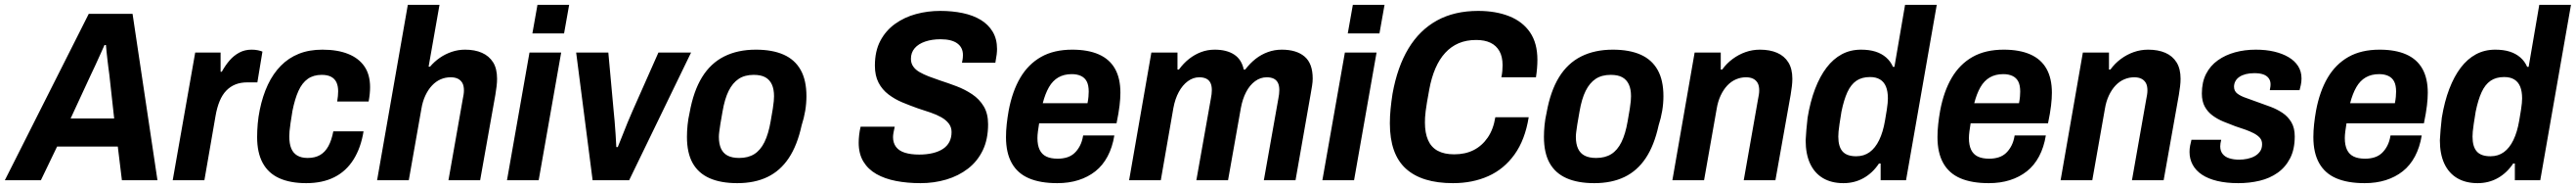

<svg xmlns="http://www.w3.org/2000/svg" viewBox="-60 -744 10649 776"><path d="M-40 0 307 -687H488L591 0H444L427 -139H176L109 0ZM232 -255H412L392 -436Q390 -450 388 -466Q386 -482 384 -499Q382 -516 380.5 -531Q379 -546 378 -558H372Q364 -540 353.5 -517Q343 -494 333 -472Q323 -450 315 -434Z M654 0 747 -527H852V-448H857Q872 -475 889.5 -495Q907 -515 929.5 -527Q952 -539 980 -539Q995 -539 1006.5 -536.5Q1018 -534 1025 -531L1004 -404H962Q935 -404 913.5 -395.5Q892 -387 875.5 -370Q859 -353 848 -326.5Q837 -300 831 -265L785 0Z M1206 12Q1140 12 1094.5 -8.5Q1049 -29 1026 -71.5Q1003 -114 1003 -178Q1003 -205 1005.5 -233.5Q1008 -262 1014 -291Q1026 -349 1047.5 -394.5Q1069 -440 1101 -472.5Q1133 -505 1175.5 -522Q1218 -539 1273 -539Q1335 -539 1379 -521.5Q1423 -504 1446.5 -470Q1470 -436 1470 -384Q1470 -371 1468.5 -356Q1467 -341 1464 -325H1334Q1336 -337 1337 -347.5Q1338 -358 1338 -367Q1338 -389 1331 -404Q1324 -419 1309 -427Q1294 -435 1270 -435Q1236 -435 1212.5 -418.5Q1189 -402 1174 -369Q1159 -336 1149 -286Q1144 -255 1141 -235Q1138 -215 1137 -202.5Q1136 -190 1136 -181Q1136 -151 1144 -131.5Q1152 -112 1169 -102Q1186 -92 1212 -92Q1242 -92 1263 -104Q1284 -116 1297.5 -140.5Q1311 -165 1318 -202H1443Q1432 -134 1401.5 -85.5Q1371 -37 1322 -12.5Q1273 12 1206 12Z M1499 0 1626 -724H1757L1712 -469H1718Q1736 -490 1758.5 -505.5Q1781 -521 1807.5 -530Q1834 -539 1863 -539Q1903 -539 1932.5 -526Q1962 -513 1978.5 -487Q1995 -461 1995 -419Q1995 -404 1993 -387.5Q1991 -371 1988 -353L1925 0H1794L1853 -334Q1855 -344 1856.5 -353Q1858 -362 1858 -371Q1858 -390 1851.5 -401.5Q1845 -413 1833 -419Q1821 -425 1803 -425Q1781 -425 1761.5 -416.5Q1742 -408 1726 -391Q1710 -374 1698.5 -349.5Q1687 -325 1682 -294L1630 0Z M2141 -606 2162 -724H2293L2272 -606ZM2036 0 2129 -527H2260L2167 0Z M2390 0 2322 -527H2455L2477 -286Q2479 -270 2481 -244Q2483 -218 2485 -190Q2487 -162 2488 -137H2494Q2502 -156 2512.5 -183Q2523 -210 2534.5 -238Q2546 -266 2555 -286L2662 -527H2797L2541 0Z M2988 12Q2920 12 2873.5 -8.5Q2827 -29 2803.5 -71Q2780 -113 2780 -179Q2780 -202 2782.5 -227.5Q2785 -253 2791 -279Q2807 -368 2842.5 -425.5Q2878 -483 2934 -511Q2990 -539 3065 -539Q3133 -539 3179.5 -518.5Q3226 -498 3250 -455.5Q3274 -413 3274 -347Q3274 -317 3269 -287Q3264 -257 3254 -226Q3236 -144 3201 -91.5Q3166 -39 3113 -13.5Q3060 12 2988 12ZM2996 -92Q3033 -92 3058.5 -108Q3084 -124 3100.5 -157.5Q3117 -191 3126 -243Q3132 -276 3135 -295.5Q3138 -315 3139 -326.5Q3140 -338 3140 -347Q3140 -376 3131 -395.5Q3122 -415 3104 -425Q3086 -435 3056 -435Q3019 -435 2994 -418.5Q2969 -402 2952.5 -369Q2936 -336 2927 -283Q2921 -251 2918 -231Q2915 -211 2913.5 -199.5Q2912 -188 2912 -179Q2912 -150 2921 -130.5Q2930 -111 2948.5 -101.5Q2967 -92 2996 -92Z M3746 12Q3691 12 3644.5 3Q3598 -6 3563.5 -25.5Q3529 -45 3509.5 -77Q3490 -109 3490 -155Q3490 -170 3492 -187.5Q3494 -205 3498 -221H3639Q3636 -208 3634 -197Q3632 -186 3632 -178Q3632 -154 3644.5 -137.5Q3657 -121 3681.5 -113.5Q3706 -106 3740 -106Q3771 -106 3796 -112Q3821 -118 3838.5 -129.5Q3856 -141 3865 -158.5Q3874 -176 3874 -199Q3874 -219 3862.5 -234Q3851 -249 3831.5 -260Q3812 -271 3787 -279.5Q3762 -288 3734 -297Q3703 -308 3671.5 -321Q3640 -334 3613.5 -354Q3587 -374 3572 -403Q3557 -432 3557 -473Q3557 -533 3579.5 -575.5Q3602 -618 3640.5 -645.5Q3679 -673 3727 -686Q3775 -699 3827 -699Q3877 -699 3920 -690Q3963 -681 3994.5 -662Q4026 -643 4044 -613Q4062 -583 4062 -542Q4062 -532 4060.5 -519Q4059 -506 4055 -485H3917Q3920 -499 3920.5 -506Q3921 -513 3921 -517Q3921 -548 3897.5 -565Q3874 -582 3828 -582Q3793 -582 3765 -572.5Q3737 -563 3721.5 -545Q3706 -527 3706 -501Q3706 -483 3715.5 -469.5Q3725 -456 3741.5 -446.5Q3758 -437 3780 -428.5Q3802 -420 3826 -412Q3860 -401 3894.5 -388Q3929 -375 3959 -355Q3989 -335 4007 -305Q4025 -275 4025 -231Q4025 -169 4003 -123.5Q3981 -78 3942 -48Q3903 -18 3852.5 -3Q3802 12 3746 12Z M4311 12Q4241 12 4194 -8Q4147 -28 4123 -70.5Q4099 -113 4099 -178Q4099 -204 4102 -231.5Q4105 -259 4110 -287Q4125 -367 4158 -423Q4191 -479 4244 -509Q4297 -539 4373 -539Q4438 -539 4482.5 -519.5Q4527 -500 4549.5 -460.5Q4572 -421 4572 -361Q4572 -338 4568.5 -308Q4565 -278 4556 -235H4236Q4233 -217 4231 -201.5Q4229 -186 4229 -174Q4229 -145 4238 -126Q4247 -107 4265.5 -98Q4284 -89 4313 -89Q4334 -89 4351.5 -94.5Q4369 -100 4382 -112Q4395 -124 4404.5 -142Q4414 -160 4418 -185H4547Q4539 -136 4519 -98.5Q4499 -61 4468.5 -37Q4438 -13 4398.5 -0.5Q4359 12 4311 12ZM4251 -318H4436Q4439 -333 4440 -345Q4441 -357 4441 -366Q4441 -392 4433 -407.5Q4425 -423 4409 -430.5Q4393 -438 4371 -438Q4339 -438 4315.5 -424.5Q4292 -411 4276.5 -384Q4261 -357 4251 -318Z M4608 0 4700 -527H4808V-457H4814Q4833 -483 4856 -501Q4879 -519 4905.5 -529Q4932 -539 4962 -539Q5011 -539 5042 -519Q5073 -499 5082 -457H5088Q5108 -483 5131 -501Q5154 -519 5181.5 -529Q5209 -539 5239 -539Q5300 -539 5333.5 -510.5Q5367 -482 5367 -420Q5367 -406 5364.5 -390.5Q5362 -375 5359 -358L5296 0H5165L5225 -337Q5227 -347 5228 -355.5Q5229 -364 5229 -372Q5229 -391 5223 -402.5Q5217 -414 5205.5 -419.5Q5194 -425 5177 -425Q5151 -425 5129 -409Q5107 -393 5092 -364.5Q5077 -336 5070 -298L5017 0H4886L4946 -337Q4948 -347 4949 -355.5Q4950 -364 4950 -372Q4950 -391 4944 -402.5Q4938 -414 4926.5 -419.5Q4915 -425 4898 -425Q4873 -425 4851 -409Q4829 -393 4813.5 -364.5Q4798 -336 4791 -298L4739 0Z M5512 -606 5533 -724H5664L5643 -606ZM5407 0 5500 -527H5631L5538 0Z M5947 12Q5818 12 5752 -48Q5686 -108 5686 -235Q5686 -264 5689 -294.5Q5692 -325 5697 -357Q5717 -468 5763 -544Q5809 -620 5881 -659.5Q5953 -699 6051 -699Q6124 -699 6179.5 -677Q6235 -655 6265.5 -610.5Q6296 -566 6296 -497Q6296 -481 6294.5 -462.5Q6293 -444 6290 -425H6147Q6150 -439 6151 -451.5Q6152 -464 6152 -475Q6152 -510 6139 -533Q6126 -556 6102 -567.5Q6078 -579 6043 -579Q6002 -579 5970.5 -565.5Q5939 -552 5915 -526Q5891 -500 5874.5 -462Q5858 -424 5849 -375Q5843 -344 5839.5 -322Q5836 -300 5834 -285Q5832 -270 5831.5 -259Q5831 -248 5831 -238Q5831 -195 5844 -165.5Q5857 -136 5884 -121.5Q5911 -107 5952 -107Q5998 -107 6032.5 -124.5Q6067 -142 6090.5 -176Q6114 -210 6122 -260H6260Q6245 -167 6201.5 -106.5Q6158 -46 6093 -17Q6028 12 5947 12Z M6531 12Q6463 12 6416.5 -8.5Q6370 -29 6346.5 -71Q6323 -113 6323 -179Q6323 -202 6325.5 -227.5Q6328 -253 6334 -279Q6350 -368 6385.5 -425.5Q6421 -483 6477 -511Q6533 -539 6608 -539Q6676 -539 6722.5 -518.5Q6769 -498 6793 -455.5Q6817 -413 6817 -347Q6817 -317 6812 -287Q6807 -257 6797 -226Q6779 -144 6744 -91.5Q6709 -39 6656 -13.5Q6603 12 6531 12ZM6539 -92Q6576 -92 6601.5 -108Q6627 -124 6643.5 -157.5Q6660 -191 6669 -243Q6675 -276 6678 -295.5Q6681 -315 6682 -326.5Q6683 -338 6683 -347Q6683 -376 6674 -395.5Q6665 -415 6647 -425Q6629 -435 6599 -435Q6562 -435 6537 -418.5Q6512 -402 6495.5 -369Q6479 -336 6470 -283Q6464 -251 6461 -231Q6458 -211 6456.5 -199.5Q6455 -188 6455 -179Q6455 -150 6464 -130.5Q6473 -111 6491.5 -101.5Q6510 -92 6539 -92Z M6854 0 6946 -527H7054V-457H7060Q7078 -482 7103 -500.5Q7128 -519 7156.5 -529Q7185 -539 7216 -539Q7257 -539 7287 -526Q7317 -513 7333.5 -486.5Q7350 -460 7350 -419Q7350 -404 7348 -387.5Q7346 -371 7343 -353L7280 0H7149L7208 -334Q7210 -344 7211.5 -353Q7213 -362 7213 -371Q7213 -390 7206.5 -401.5Q7200 -413 7188 -419Q7176 -425 7158 -425Q7137 -425 7117 -416.5Q7097 -408 7081 -391Q7065 -374 7053.5 -349.5Q7042 -325 7037 -294L6985 0Z M7561 12Q7512 12 7477 -8.5Q7442 -29 7423.5 -68.5Q7405 -108 7405 -165Q7406 -186 7408 -209Q7410 -232 7413 -258Q7424 -325 7444 -377Q7464 -429 7491.5 -465Q7519 -501 7554.5 -520Q7590 -539 7634 -539Q7668 -539 7693.5 -531Q7719 -523 7737.5 -507Q7756 -491 7766 -468H7772L7816 -724H7947L7820 0H7715V-69H7708Q7682 -30 7644.5 -9Q7607 12 7561 12ZM7614 -99Q7646 -99 7669.5 -116Q7693 -133 7709 -166Q7725 -199 7733 -246Q7738 -274 7740.5 -291Q7743 -308 7744 -318.5Q7745 -329 7745 -338Q7745 -367 7737 -386.5Q7729 -406 7712.5 -416Q7696 -426 7671 -426Q7637 -426 7614.5 -410.5Q7592 -395 7577.5 -363.5Q7563 -332 7553 -283Q7548 -252 7545 -232.5Q7542 -213 7541 -201Q7540 -189 7540 -180Q7540 -139 7557.5 -119Q7575 -99 7614 -99Z M8162 12Q8092 12 8045 -8Q7998 -28 7974 -70.5Q7950 -113 7950 -178Q7950 -204 7953 -231.5Q7956 -259 7961 -287Q7976 -367 8009 -423Q8042 -479 8095 -509Q8148 -539 8224 -539Q8289 -539 8333.5 -519.5Q8378 -500 8400.5 -460.5Q8423 -421 8423 -361Q8423 -338 8419.5 -308Q8416 -278 8407 -235H8087Q8084 -217 8082 -201.5Q8080 -186 8080 -174Q8080 -145 8089 -126Q8098 -107 8116.5 -98Q8135 -89 8164 -89Q8185 -89 8202.5 -94.5Q8220 -100 8233 -112Q8246 -124 8255.5 -142Q8265 -160 8269 -185H8398Q8390 -136 8370 -98.5Q8350 -61 8319.5 -37Q8289 -13 8249.5 -0.5Q8210 12 8162 12ZM8102 -318H8287Q8290 -333 8291 -345Q8292 -357 8292 -366Q8292 -392 8284 -407.5Q8276 -423 8260 -430.5Q8244 -438 8222 -438Q8190 -438 8166.5 -424.5Q8143 -411 8127.5 -384Q8112 -357 8102 -318Z M8459 0 8551 -527H8659V-457H8665Q8683 -482 8708 -500.5Q8733 -519 8761.5 -529Q8790 -539 8821 -539Q8862 -539 8892 -526Q8922 -513 8938.5 -486.5Q8955 -460 8955 -419Q8955 -404 8953 -387.5Q8951 -371 8948 -353L8885 0H8754L8813 -334Q8815 -344 8816.5 -353Q8818 -362 8818 -371Q8818 -390 8811.5 -401.5Q8805 -413 8793 -419Q8781 -425 8763 -425Q8742 -425 8722 -416.5Q8702 -408 8686 -391Q8670 -374 8658.5 -349.5Q8647 -325 8642 -294L8590 0Z M9194 12Q9145 12 9107 3Q9069 -6 9043.5 -23Q9018 -40 9005 -64Q8992 -88 8992 -117Q8992 -130 8994.5 -143Q8997 -156 9000 -167H9123Q9121 -159 9120 -152Q9119 -145 9119 -140Q9119 -121 9129 -108.5Q9139 -96 9157 -90.5Q9175 -85 9197 -85Q9214 -85 9231 -88.5Q9248 -92 9261.5 -99.5Q9275 -107 9283.5 -119Q9292 -131 9292 -149Q9292 -165 9282.5 -175.5Q9273 -186 9257.5 -194Q9242 -202 9222.5 -209Q9203 -216 9181 -223Q9157 -232 9132.5 -242Q9108 -252 9087.5 -267Q9067 -282 9055 -304Q9043 -326 9043 -358Q9043 -405 9060.5 -439Q9078 -473 9109 -495Q9140 -517 9180 -528Q9220 -539 9266 -539Q9308 -539 9342 -531Q9376 -523 9401.5 -508Q9427 -493 9441 -471Q9455 -449 9455 -420Q9455 -406 9452 -392.5Q9449 -379 9447 -372H9324Q9326 -382 9326.5 -387.5Q9327 -393 9327 -396Q9327 -411 9319 -421.5Q9311 -432 9296.5 -437Q9282 -442 9260 -442Q9240 -442 9224.5 -438Q9209 -434 9198 -426.5Q9187 -419 9181.5 -408.5Q9176 -398 9176 -386Q9176 -368 9190 -357.5Q9204 -347 9226.5 -339.5Q9249 -332 9275 -322Q9301 -313 9327.5 -303Q9354 -293 9376.5 -278Q9399 -263 9413 -239.5Q9427 -216 9427 -181Q9427 -128 9408 -91Q9389 -54 9356.5 -31Q9324 -8 9282 2Q9240 12 9194 12Z M9716 12Q9646 12 9599 -8Q9552 -28 9528 -70.5Q9504 -113 9504 -178Q9504 -204 9507 -231.5Q9510 -259 9515 -287Q9530 -367 9563 -423Q9596 -479 9649 -509Q9702 -539 9778 -539Q9843 -539 9887.5 -519.5Q9932 -500 9954.5 -460.5Q9977 -421 9977 -361Q9977 -338 9973.5 -308Q9970 -278 9961 -235H9641Q9638 -217 9636 -201.5Q9634 -186 9634 -174Q9634 -145 9643 -126Q9652 -107 9670.5 -98Q9689 -89 9718 -89Q9739 -89 9756.5 -94.5Q9774 -100 9787 -112Q9800 -124 9809.5 -142Q9819 -160 9823 -185H9952Q9944 -136 9924 -98.5Q9904 -61 9873.5 -37Q9843 -13 9803.5 -0.5Q9764 12 9716 12ZM9656 -318H9841Q9844 -333 9845 -345Q9846 -357 9846 -366Q9846 -392 9838 -407.5Q9830 -423 9814 -430.5Q9798 -438 9776 -438Q9744 -438 9720.5 -424.5Q9697 -411 9681.5 -384Q9666 -357 9656 -318Z M10183 12Q10134 12 10099 -8.5Q10064 -29 10045.5 -68.5Q10027 -108 10027 -165Q10028 -186 10030 -209Q10032 -232 10035 -258Q10046 -325 10066 -377Q10086 -429 10113.5 -465Q10141 -501 10176.5 -520Q10212 -539 10256 -539Q10290 -539 10315.5 -531Q10341 -523 10359.5 -507Q10378 -491 10388 -468H10394L10438 -724H10569L10442 0H10337V-69H10330Q10304 -30 10266.5 -9Q10229 12 10183 12ZM10236 -99Q10268 -99 10291.5 -116Q10315 -133 10331 -166Q10347 -199 10355 -246Q10360 -274 10362.5 -291Q10365 -308 10366 -318.5Q10367 -329 10367 -338Q10367 -367 10359 -386.5Q10351 -406 10334.5 -416Q10318 -426 10293 -426Q10259 -426 10236.5 -410.5Q10214 -395 10199.5 -363.5Q10185 -332 10175 -283Q10170 -252 10167 -232.5Q10164 -213 10163 -201Q10162 -189 10162 -180Q10162 -139 10179.5 -119Q10197 -99 10236 -99Z"/></svg>

Font: Archivo SemiCondensed
Style: Bold Italic
Weight: 700
Width: 4
Italic angle: -10°
Designer: Hector Gatti
Foundry: Omnibus-Type
Version: Version 2.001